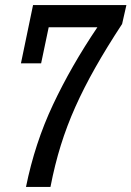

<svg xmlns="http://www.w3.org/2000/svg" viewBox="-20 -741 521 761"><path d="M83 0Q118 -173 190 -326Q262 -479 366 -633H173L143 -490H63L111 -721H481L464 -646Q403 -553 357.5 -472.5Q312 -392 278.5 -317Q245 -242 221 -165Q197 -88 180 0Z"/></svg>

Font: Mona Sans Condensed Medium
Style: Italic
Weight: 500
Width: 3
Italic angle: -11.7°
Designer: Deni Anggara
Foundry: GitHub
Version: Version 1.001; ttfautohint (v1.8.4.7-5d5b);gftools[0.9.31]